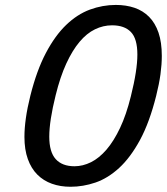

<svg xmlns="http://www.w3.org/2000/svg" viewBox="-20 -730 663 763"><path d="M600.6 -349.1Q574.2 -243.7 536.4 -173.8Q498.5 -104 453.6 -62.7Q408.7 -21.5 359.4 -4.6Q310.1 12.2 260.3 12.2Q219.7 12.2 186.3 0.2Q152.8 -11.7 128.4 -36.1Q104 -60.5 90.6 -97.9Q77.1 -135.3 77.1 -186Q77.1 -220.2 82.8 -260.5Q88.4 -300.8 100.6 -349.6Q126 -450.7 162.4 -519.5Q198.7 -588.4 242.9 -630.9Q287.1 -673.3 337.4 -691.9Q387.7 -710.4 440.4 -710.4Q481 -710.4 514.6 -699Q548.3 -687.5 572.5 -663.1Q596.7 -638.7 609.9 -600.3Q623 -562 623 -507.8Q623 -474.1 617.7 -434.8Q612.3 -395.5 600.6 -349.1ZM500 -347.2Q513.2 -399.9 519.5 -440.9Q525.9 -481.9 525.9 -513.2Q525.9 -576.2 500.2 -602.8Q474.6 -629.4 425.3 -629.4Q390.1 -629.4 357.4 -613.5Q324.7 -597.7 296.1 -563.7Q267.6 -529.8 243.4 -477.3Q219.2 -424.8 201.2 -351.6Q175.8 -249.5 175.8 -187Q175.8 -126 201.4 -97.7Q227.1 -69.3 275.9 -69.3Q309.1 -69.3 341.6 -85.4Q374 -101.6 403.1 -135.3Q432.1 -168.9 457 -221.4Q481.9 -273.9 500 -347.2Z"/></svg>

Font: Andika New Basic
Style: Italic
Weight: 400
Italic angle: -14°
Designer: Victor Gaultney, Annie Olsen, Julie Remington, Don Collingsworth, Eric Hays
Foundry: SIL International
Version: Version 5.500